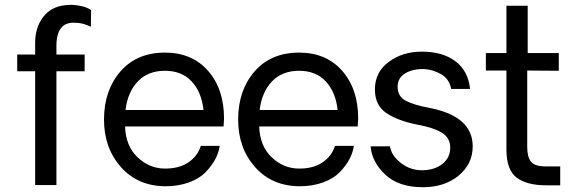

<svg xmlns="http://www.w3.org/2000/svg" viewBox="-20 -774 2399 803"><path d="M127 0V-476H52V-546H127V-595Q127 -658 159.5 -701.5Q192 -745 250 -752Q280 -756 311 -750.5Q342 -745 361 -732L360 -662Q347 -669 329 -674Q311 -679 287 -679Q263 -679 247 -668Q216 -645 216 -584V-546H334V-476H216V0Z M917 -278Q917 -269 915 -245H503Q506 -163 555 -116.5Q604 -70 667 -69Q727 -68 766.5 -94Q806 -120 820 -164H899Q895 -136 880.5 -108.5Q866 -81 840 -54Q814 -27 770 -11Q726 5 671 5Q556 4 485.5 -75.5Q415 -155 415 -274Q415 -396 483.5 -475Q552 -554 670 -554Q783 -554 850 -478Q917 -402 917 -278ZM670 -478Q599 -478 556.5 -433.5Q514 -389 505 -314H831Q823 -389 781.5 -433.5Q740 -478 670 -478Z M1478 -278Q1478 -269 1476 -245H1064Q1067 -163 1116 -116.5Q1165 -70 1228 -69Q1288 -68 1327.5 -94Q1367 -120 1381 -164H1460Q1456 -136 1441.5 -108.5Q1427 -81 1401 -54Q1375 -27 1331 -11Q1287 5 1232 5Q1117 4 1046.5 -75.5Q976 -155 976 -274Q976 -396 1044.5 -475Q1113 -554 1231 -554Q1344 -554 1411 -478Q1478 -402 1478 -278ZM1231 -478Q1160 -478 1117.5 -433.5Q1075 -389 1066 -314H1392Q1384 -389 1342.5 -433.5Q1301 -478 1231 -478Z M1749 9Q1647 9 1591 -44Q1535 -97 1530 -162H1611Q1617 -123 1657 -92Q1697 -61 1748 -62Q1799 -63 1831 -89Q1863 -115 1863 -156Q1863 -198 1827 -219.5Q1791 -241 1724 -253Q1644 -269 1596 -301Q1548 -333 1548 -400Q1548 -472 1605.5 -515Q1663 -558 1745 -558Q1831 -558 1884.5 -518Q1938 -478 1946 -402H1867Q1859 -444 1825 -463.5Q1791 -483 1755 -485Q1709 -487 1676 -468Q1643 -449 1643 -411Q1643 -371 1676.5 -353Q1710 -335 1775 -323Q1957 -288 1957 -162Q1957 -88 1898 -39.5Q1839 9 1749 9Z M2263 1Q2184 1 2141 -31Q2098 -63 2098 -149V-479H2012V-552H2098V-750H2187V-552H2317V-478L2185 -479V-159Q2185 -118 2200.5 -98Q2216 -78 2263 -78H2323V1Z"/></svg>

Font: Oakes Grotesk
Style: Regular
Weight: 400
Designer: Samuel Oakes
Foundry: Samuel Oakes
Version: Version 1.000;PS 001.000;hotconv 1.0.88;makeotf.lib2.5.64775